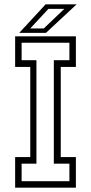

<svg xmlns="http://www.w3.org/2000/svg" viewBox="-20 -868 421 888"><path d="M50 0V-141.5H120V-558.5H50V-700H331V-558.5H261V-141.5H331V0ZM80 -30H301V-111H229V-589.5H301V-670.5H80V-589.5H148.5V-111H80ZM69 -716 191 -848H334.5L192.5 -716ZM120 -736.5H182.5L277.5 -827H204Z"/></svg>

Font: Tourney Condensed Light
Style: Regular
Weight: 300
Width: 3
Designer: Tyler Finck
Foundry: Etcetera Type Co
Version: Version 1.010; ttfautohint (v1.8.3)